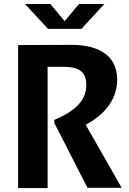

<svg xmlns="http://www.w3.org/2000/svg" viewBox="-20 -960 660 980"><path d="M223 0V-619H305.5C381 -619 420.5 -595 420.5 -527C420.5 -454.5 374.5 -397 257 -348L257.5 -332L426.5 -1.5H601L417.5 -323C521 -378.5 578 -458.5 578 -553C578 -687.5 468 -731.5 342.5 -731L72.5 -730V0ZM108 -939.5H237L310 -852L383 -939.5H512.5L395.5 -812.5H225Z"/></svg>

Font: Monaspace Argon
Style: Bold
Weight: 700
Designer: Riley Cran & the Lettermatic Team
Foundry: Lettermatic
Version: Version 1.000 (Monaspace Argon)